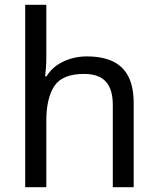

<svg xmlns="http://www.w3.org/2000/svg" viewBox="-20 -780 658 800"><path d="M173 -537Q173 -518 171.5 -498Q170 -478 168 -462H174Q191 -490 217 -508Q243 -526 275 -535.5Q307 -545 341 -545Q406 -545 449.5 -524.5Q493 -504 515 -461Q537 -418 537 -349V0H450V-343Q450 -408 421 -440Q392 -472 330 -472Q240 -472 206.5 -421.5Q173 -371 173 -277V0H85V-760H173Z"/></svg>

Font: lbangla15
Style: Book
Weight: 400
Designer: Jelle Bosma - Monotype Design Team
Foundry: Monotype Imaging Inc.
Version: Version 2.003